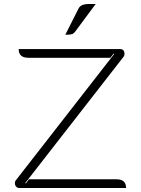

<svg xmlns="http://www.w3.org/2000/svg" viewBox="-20 -947 710 967"><path d="M55 -25Q55 -34 59 -38L555 -675L552 -677L536 -656H123Q74 -656 74 -700H584Q607 -700 607 -675Q607 -667 603 -662L107 -25L110 -23L126 -44H567Q615 -44 615 0H78Q68 0 61.5 -7Q55 -14 55 -25ZM375 -903Q381 -915 393.5 -921Q406 -927 434 -927H462L358 -787Q351 -778 342.5 -775Q334 -772 309 -772Z"/></svg>

Font: K2D Thin
Style: Regular
Weight: 100
Designer: Katatrad Aksorn Co.,Ltd.
Foundry: Cadson Demak Co.,Ltd.
Version: Version 1.000; ttfautohint (v1.6)